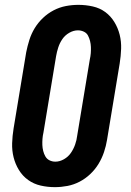

<svg xmlns="http://www.w3.org/2000/svg" viewBox="-20 -763 540 791"><path d="M206 8Q176 8 147.5 1.5Q119 -5 96 -21.5Q73 -38 58 -62.5Q43 -87 36 -115Q29 -143 30 -173Q31 -203 36 -234L88 -548Q93 -573 101 -598.5Q109 -624 123 -647Q137 -670 157 -689Q177 -708 201 -720.5Q225 -733 251 -738Q277 -743 303 -743Q333 -743 362 -736.5Q391 -730 413.5 -713.5Q436 -697 451 -672.5Q466 -648 473 -620Q480 -592 479 -562Q478 -532 473 -501L421 -187Q417 -162 408.5 -136.5Q400 -111 386 -88Q372 -65 352 -46Q332 -27 308 -14.5Q284 -2 258 3Q232 8 206 8ZM208 -97Q226 -97 243.5 -107Q261 -117 272 -133Q283 -149 289.5 -167.5Q296 -186 298 -204L350 -518Q353 -531 354 -544Q355 -557 354.5 -569.5Q354 -582 351 -594Q348 -606 342.5 -616.5Q337 -627 325.5 -632.5Q314 -638 301 -638Q283 -638 265.5 -628Q248 -618 237 -602Q226 -586 220 -567.5Q214 -549 211 -531L159 -217Q156 -204 155 -191Q154 -178 154.5 -165.5Q155 -153 158 -141Q161 -129 167 -118.5Q173 -108 184 -102.5Q195 -97 208 -97Z"/></svg>

Font: Iosevka Curly Slab Extrabold
Style: Italic
Weight: 800
Italic angle: -9°
Monospace: yes
Designer: Belleve Invis
Foundry: Belleve Invis
Version: Version 22.1.2; ttfautohint (v1.8.4)